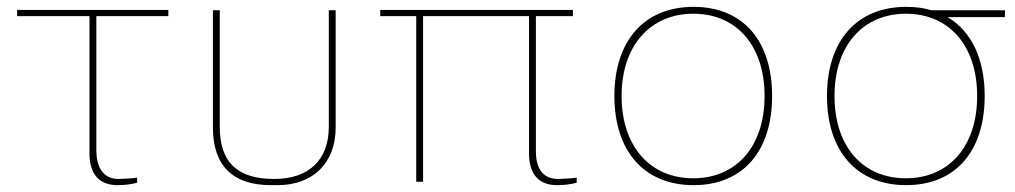

<svg xmlns="http://www.w3.org/2000/svg" viewBox="-20 -530 2960 560"><path d="M241 -483V-83C241 -22 269 10 323 10C342 10 361 8 380 3V-12C371 -10 336 -8 326 -8C277 -8 261 -48 261 -91V-483H471V-501H30V-483Z M601 -158C601 -47 659 10 770 10H790C893 10 959 -55 959 -158V-500H939V-160C939 -62 879 -8 780 -8C674 -8 621 -55 621 -160V-500H601Z M1523 -83C1523 -22 1551 10 1605 10C1624 10 1643 8 1662 3V-12C1653 -10 1618 -8 1608 -8C1559 -8 1543 -45 1543 -88V-483H1651V-501H1089V-483H1194V0H1214V-483H1523Z M1772 -250C1772 -90 1858 10 2003 10C2147 10 2232 -89 2232 -250C2232 -411 2147 -510 2003 -510C1858 -510 1772 -410 1772 -250ZM1793 -250C1793 -398 1878 -490 2002 -490C2129 -490 2210 -396 2210 -250C2210 -102 2127 -10 2002 -10C1877 -10 1793 -102 1793 -250Z M2414 -250C2414 -398 2498 -490 2622 -490C2749 -490 2830 -396 2830 -250C2830 -102 2747 -10 2622 -10C2497 -10 2414 -102 2414 -250ZM2911 -480V-500H2697C2674 -507 2650 -510 2623 -510C2478 -510 2392 -410 2392 -250C2392 -90 2478 10 2623 10C2767 10 2852 -89 2852 -250C2852 -359 2813 -439 2744 -480Z"/></svg>

Font: Perun Thin
Style: Regular
Weight: 100
Foundry: Copyright (c) Stefan Peev, Context Ltd, 2016
Version: Version 1.089